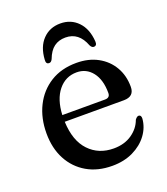

<svg xmlns="http://www.w3.org/2000/svg" viewBox="-124 -735 726 835"><g transform="rotate(-20 239.0 -318.0)"><path d="M446 -285Q446 -240 397.5 -240H124Q127.5 -151 171.8 -104.5Q216 -58 285.5 -58Q335 -58 369.8 -82Q404.5 -106 417.5 -142.5Q426.5 -155 434.5 -155Q446.5 -154.5 446 -138Q443 -98 418 -64Q393 -30 350.8 -9.5Q308.5 11 254 11Q186.5 11 136.8 -18Q87 -47 59.5 -98.8Q32 -150.5 32 -219.5Q32 -289.5 59.5 -344.8Q87 -400 137.8 -431.8Q188.5 -463.5 258.5 -463.5Q314.5 -463.5 356.8 -440.5Q399 -417.5 422.5 -377.2Q446 -337 446 -285ZM245.5 -424.5Q194 -424.5 160.8 -383.8Q127.5 -343 124 -271H321.5Q345 -271 345 -293Q345 -354.5 317.5 -389.5Q290 -424.5 245.5 -424.5ZM251.5 -583.5Q220.5 -583.5 198.8 -567.5Q177 -551.5 163.5 -515.5Q157.5 -503 148 -503Q132.5 -503 134.5 -523.5Q138 -582 170 -615.2Q202 -648.5 251.5 -648.5Q300.5 -648.5 332.5 -615.2Q364.5 -582 368.5 -523.5Q370 -503 354.5 -503Q345.5 -503 339 -515.5Q313.5 -583.5 251.5 -583.5Z"/></g></svg>

Font: Fraunces 72pt Soft
Style: Regular
Weight: 400
Version: Version 1.000;[b76b70a41]